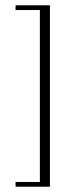

<svg xmlns="http://www.w3.org/2000/svg" viewBox="-20 -650 246 727"><path d="M39 39H131V-612H39V-630H169V57H39Z"/></svg>

Font: Smooch Sans Light
Style: Regular
Weight: 300
Designer: Robert E. Leuschke
Foundry: Robert E. Leuschke
Version: Version 1.010; ttfautohint (v1.8.3)